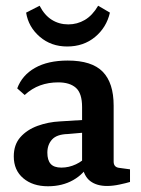

<svg xmlns="http://www.w3.org/2000/svg" viewBox="-20 -641 490 669"><path d="M147 8Q94 8 61 -20Q28 -48 28 -96Q28 -137 51 -163Q74 -189 111 -202.5Q148 -216 189 -218L285 -224V-180L216 -174Q178 -173 161.5 -155Q145 -137 145 -109Q145 -83 156.5 -70Q168 -57 194 -57Q220 -57 244.5 -68.5Q269 -80 283 -98L293 -73Q273 -35 235 -13.5Q197 8 147 8ZM40 -333Q57 -379 102 -404.5Q147 -430 216 -430Q300 -430 338 -391Q376 -352 376 -273V-78Q376 -58 396 -56L433 -51V-7Q420 -3 396.5 2Q373 7 353 7Q317 7 294.5 -10Q272 -27 266 -66V-268Q266 -316 244.5 -335Q223 -354 183 -354Q149 -354 120 -343.5Q91 -333 66 -310ZM214 -479Q158 -479 118.5 -513Q79 -547 71 -597L118 -621Q135 -588 160.5 -572Q186 -556 218 -556Q249 -556 275.5 -571.5Q302 -587 322 -621L363 -597Q351 -545 311 -512Q271 -479 214 -479Z"/></svg>

Font: Rasa SemiBold
Style: Regular
Weight: 600
Designer: Anna Giedrys (Yrsa+Rasa design), David Brezina (Yrsa art-direction, Rasa art-direction, design)
Foundry: Rosetta Type Foundry
Version: Version 2.004